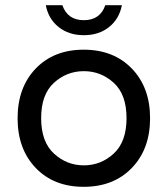

<svg xmlns="http://www.w3.org/2000/svg" viewBox="-20 -712 648 742"><path d="M48 -255Q48 -374 118 -447Q188 -520 303.5 -520Q419 -520 489.5 -447Q560 -374 560 -255Q560 -136 489.5 -63Q419 10 303.5 10Q188 10 118 -63Q48 -136 48 -255ZM188.5 -118.5Q238 -73 304 -73Q370 -73 419.5 -118.5Q469 -164 469 -255.5Q469 -347 419.5 -392Q370 -437 304 -437Q238 -437 188.5 -392Q139 -347 139 -255.5Q139 -164 188.5 -118.5ZM387 -692H451Q441 -639 401.5 -607.5Q362 -576 304 -576Q246 -576 206.5 -607.5Q167 -639 157 -692H221Q241 -634 304 -634Q367 -634 387 -692Z"/></svg>

Font: Varela
Style: Regular
Weight: 400
Designer: Joe Prince
Foundry: Joe Prince
Version: Version 1.000